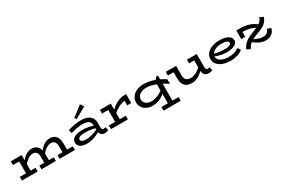

<svg xmlns="http://www.w3.org/2000/svg" viewBox="143 -2318 6001 4068"><g transform="rotate(-30 3143.5 -284.0)"><path d="M51 -381V-471H283V-381ZM203 -27V-471H317V-27ZM51 0V-90H437V0ZM650 -27V-241Q650 -284 638 -315.5Q626 -347 600.5 -364.5Q575 -382 535 -382Q488 -382 442 -358Q396 -334 354.5 -291.5Q313 -249 275 -194V-283Q308 -339 352 -384.5Q396 -430 449 -456.5Q502 -483 562 -483Q615 -483 653 -465Q691 -447 715 -414.5Q739 -382 750.5 -337.5Q762 -293 762 -240V-27ZM529 0V-90H882V0ZM1095 -27V-241Q1095 -273 1088 -299Q1081 -325 1067 -343.5Q1053 -362 1031 -372Q1009 -382 979 -382Q932 -382 886 -358Q840 -334 798.5 -291.5Q757 -249 720 -194V-283Q753 -339 796.5 -384.5Q840 -430 893.5 -456.5Q947 -483 1007 -483Q1059 -483 1097.5 -465Q1136 -447 1160.5 -414.5Q1185 -382 1196.5 -337.5Q1208 -293 1208 -240V-27ZM974 0V-90H1348V0Z M2075 10Q2040 10 2012 -6.5Q1984 -23 1968 -54Q1952 -85 1952 -127V-256Q1952 -304 1929.5 -334.5Q1907 -365 1864 -379.5Q1821 -394 1759 -394Q1686 -394 1613.5 -380Q1541 -366 1468 -345L1449 -428Q1528 -454 1606.5 -468.5Q1685 -483 1766 -483Q1862 -483 1926 -456.5Q1990 -430 2022 -379Q2054 -328 2054 -256V-145Q2054 -113 2067.5 -98.5Q2081 -84 2100 -84Q2114 -84 2125 -88Q2136 -92 2145 -97L2171 -17Q2155 -7 2131.5 1.5Q2108 10 2075 10ZM1640 13Q1575 13 1526.5 -4Q1478 -21 1451.5 -54.5Q1425 -88 1425 -136Q1425 -188 1459 -222Q1493 -256 1551 -273Q1609 -290 1682 -290Q1772 -290 1844 -275Q1916 -260 1978 -239V-177Q1907 -196 1838 -204.5Q1769 -213 1699 -213Q1651 -213 1616 -204.5Q1581 -196 1561.5 -180Q1542 -164 1542 -140Q1542 -118 1558 -103Q1574 -88 1603.5 -81Q1633 -74 1674 -74Q1717 -74 1767.5 -84Q1818 -94 1872 -114Q1926 -134 1978 -162L1977 -96Q1929 -63 1873.5 -38.5Q1818 -14 1759 -0.5Q1700 13 1640 13ZM1707 -548 1675 -593 1924 -786 1980 -701Z M2451 -200V-280Q2508 -340 2570 -385.5Q2632 -431 2697.5 -457Q2763 -483 2828 -483H2879V-265H2780V-375Q2735 -374 2681 -353.5Q2627 -333 2568.5 -295Q2510 -257 2451 -200ZM2231 0V-90H2644V0ZM2383 -27V-471H2497V-27ZM2231 -381V-471H2490V-381Z M3249 14Q3171 14 3108.5 -15Q3046 -44 3009.5 -97.5Q2973 -151 2973 -223Q2973 -283 2998.5 -331Q3024 -379 3068.5 -413Q3113 -447 3171.5 -465Q3230 -483 3296 -483Q3368 -483 3437.5 -469Q3507 -455 3571.5 -431Q3636 -407 3692 -378Q3748 -349 3793 -319V-207Q3748 -238 3690.5 -269.5Q3633 -301 3569 -328Q3505 -355 3439 -371.5Q3373 -388 3313 -388Q3264 -388 3224 -376.5Q3184 -365 3154 -343.5Q3124 -322 3107.5 -292.5Q3091 -263 3091 -227Q3091 -183 3113.5 -150.5Q3136 -118 3177 -99.5Q3218 -81 3275 -81Q3328 -82 3386 -100Q3444 -118 3503.5 -153.5Q3563 -189 3618 -241V-158Q3567 -110 3509.5 -71Q3452 -32 3387.5 -9Q3323 14 3249 14ZM3392 218V128H3811V218ZM3548 211V-408L3621 -486H3660V211Z M4210 14Q4150 14 4107 -3Q4064 -20 4036 -52Q4008 -84 3995 -129.5Q3982 -175 3982 -230V-471H4095V-240Q4095 -209 4102.5 -181.5Q4110 -154 4126.5 -134Q4143 -114 4171.5 -103Q4200 -92 4242 -92Q4283 -92 4323 -106Q4363 -120 4402 -145Q4441 -170 4476.5 -201.5Q4512 -233 4543 -267V-177Q4506 -138 4467.5 -103.5Q4429 -69 4388 -42.5Q4347 -16 4302.5 -1Q4258 14 4210 14ZM3843 -381V-471H4073V-381ZM4618 11Q4580 11 4550 -5Q4520 -21 4503 -53Q4486 -85 4486 -132V-471H4599V-146Q4599 -112 4613 -97.5Q4627 -83 4645 -83Q4659 -83 4670 -87Q4681 -91 4691 -96L4717 -16Q4700 -5 4676 3Q4652 11 4618 11ZM4360 -381V-471H4583V-381Z M5151 14Q5081 14 5017 -1Q4953 -16 4903.5 -46.5Q4854 -77 4825 -122Q4796 -167 4796 -227Q4796 -287 4824 -334.5Q4852 -382 4901 -415Q4950 -448 5014.5 -465.5Q5079 -483 5153 -483Q5240 -483 5303.5 -464Q5367 -445 5402.5 -410Q5438 -375 5438 -327Q5438 -278 5402.5 -246Q5367 -214 5308 -198.5Q5249 -183 5179 -183Q5098 -183 5023.5 -200.5Q4949 -218 4878 -246V-311Q4953 -282 5024.5 -271Q5096 -260 5164 -260Q5210 -260 5246 -267Q5282 -274 5303.5 -289.5Q5325 -305 5325 -328Q5325 -361 5280 -380Q5235 -399 5156 -399Q5108 -399 5062.5 -388Q5017 -377 4980 -355.5Q4943 -334 4921 -303Q4899 -272 4899 -231Q4899 -184 4932.5 -148.5Q4966 -113 5023.5 -94.5Q5081 -76 5153 -76Q5235 -75 5298 -95.5Q5361 -116 5413 -149L5455 -75Q5418 -49 5371.5 -29Q5325 -9 5269.5 2.5Q5214 14 5151 14Z M6136 -484 6225 -444Q6208 -391 6180 -353Q6152 -315 6114.5 -288Q6077 -261 6029.5 -240.5Q5982 -220 5927 -201Q5860 -177 5806.5 -151Q5753 -125 5713 -86.5Q5673 -48 5644 14L5557 -31Q5581 -88 5617 -128Q5653 -168 5696 -196.5Q5739 -225 5785 -245.5Q5831 -266 5875 -282Q5924 -301 5965 -317.5Q6006 -334 6039 -355Q6072 -376 6096.5 -406.5Q6121 -437 6136 -484ZM6013 14Q5960 14 5908 -4.5Q5856 -23 5804 -55.5Q5752 -88 5697 -130L5728 -182Q5805 -134 5874 -107.5Q5943 -81 6005 -81Q6063 -81 6102 -110.5Q6141 -140 6153 -189L6244 -160Q6232 -104 6200 -65Q6168 -26 6120.5 -6Q6073 14 6013 14ZM5574 -273V-483H5645Q5726 -483 5789 -473Q5852 -463 5902.5 -444Q5953 -425 5996 -398Q6039 -371 6082 -337L6027 -290Q5995 -310 5958.5 -328Q5922 -346 5879 -360.5Q5836 -375 5784.5 -383Q5733 -391 5671 -391V-273Z"/></g></svg>

Font: BioRhyme SemiExpanded Medium
Style: Regular
Weight: 500
Width: 6
Designer: Aoife Mooney
Foundry: Aoife Mooney Type
Version: Version 1.600;gftools[0.9.33]